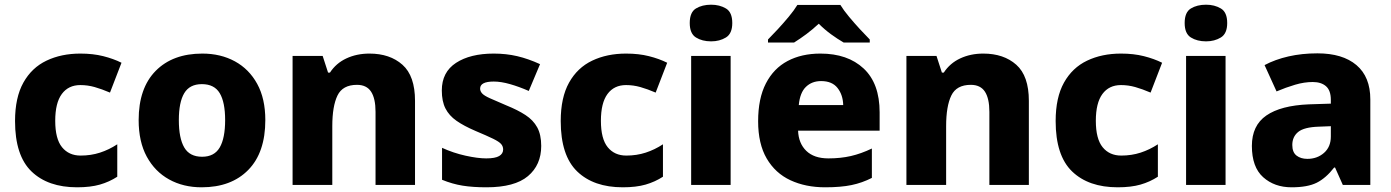

<svg xmlns="http://www.w3.org/2000/svg" viewBox="-20 -787 5921 817"><path d="M308 10Q184 10 114 -57.5Q44 -125 44 -272Q44 -372 79.5 -435.5Q115 -499 178 -529Q241 -559 322 -559Q376 -559 419.5 -548Q463 -537 497 -520L448 -393Q413 -408 383 -416.5Q353 -425 322 -425Q271 -425 243 -387Q215 -349 215 -273Q215 -196 244 -160.5Q273 -125 323 -125Q367 -125 405.5 -137.5Q444 -150 479 -173V-35Q445 -13 405 -1.5Q365 10 308 10Z M1109 -276Q1109 -138 1036.5 -64Q964 10 838 10Q760 10 699.5 -23.5Q639 -57 604.5 -120.5Q570 -184 570 -276Q570 -412 642.5 -485.5Q715 -559 841 -559Q919 -559 979.5 -526Q1040 -493 1074.5 -430Q1109 -367 1109 -276ZM741 -276Q741 -199 764 -159.5Q787 -120 840 -120Q892 -120 915 -159.5Q938 -199 938 -276Q938 -352 915 -390.5Q892 -429 839 -429Q787 -429 764 -390.5Q741 -352 741 -276Z M1552 -559Q1639 -559 1692.5 -511.5Q1746 -464 1746 -358V0H1578V-311Q1578 -368 1559 -397Q1540 -426 1499 -426Q1438 -426 1416 -380.5Q1394 -335 1394 -250V0H1225V-549H1353L1376 -478H1384Q1410 -518 1454 -538.5Q1498 -559 1552 -559Z M2283 -166Q2283 -85 2226.5 -37.5Q2170 10 2050 10Q1992 10 1948.5 3Q1905 -4 1861 -22V-158Q1909 -136 1961 -124.5Q2013 -113 2049 -113Q2087 -113 2104 -123Q2121 -133 2121 -151Q2121 -164 2112.5 -174Q2104 -184 2078.5 -196.5Q2053 -209 2003 -230Q1954 -251 1922.5 -273Q1891 -295 1875.5 -325.5Q1860 -356 1860 -402Q1860 -480 1920.5 -519.5Q1981 -559 2081 -559Q2134 -559 2181 -548Q2228 -537 2278 -514L2230 -400Q2189 -418 2150.5 -429Q2112 -440 2081 -440Q2023 -440 2023 -410Q2023 -399 2031.5 -389.5Q2040 -380 2064.5 -369Q2089 -358 2136 -338Q2183 -319 2216 -297.5Q2249 -276 2266 -245Q2283 -214 2283 -166Z M2630 10Q2506 10 2436 -57.5Q2366 -125 2366 -272Q2366 -372 2401.5 -435.5Q2437 -499 2500 -529Q2563 -559 2644 -559Q2698 -559 2741.5 -548Q2785 -537 2819 -520L2770 -393Q2735 -408 2705 -416.5Q2675 -425 2644 -425Q2593 -425 2565 -387Q2537 -349 2537 -273Q2537 -196 2566 -160.5Q2595 -125 2645 -125Q2689 -125 2727.5 -137.5Q2766 -150 2801 -173V-35Q2767 -13 2727 -1.5Q2687 10 2630 10Z M3006 -767Q3042 -767 3069 -751Q3096 -735 3096 -689Q3096 -644 3069 -627.5Q3042 -611 3006 -611Q2968 -611 2941.5 -627.5Q2915 -644 2915 -689Q2915 -735 2941.5 -751Q2968 -767 3006 -767ZM3089 -549V0H2921V-549Z M3471 -559Q3587 -559 3655 -495.5Q3723 -432 3723 -309V-231H3376Q3378 -177 3411 -145Q3444 -113 3505 -113Q3557 -113 3600.5 -123Q3644 -133 3690 -155V-30Q3649 -9 3603.5 0.5Q3558 10 3491 10Q3408 10 3343.5 -20Q3279 -50 3242.5 -112.5Q3206 -175 3206 -271Q3206 -368 3239 -432Q3272 -496 3331.5 -527.5Q3391 -559 3471 -559ZM3474 -442Q3435 -442 3409.5 -417.5Q3384 -393 3379 -340H3568Q3567 -383 3544 -412.5Q3521 -442 3474 -442ZM3556 -766Q3570 -743 3593 -715.5Q3616 -688 3639.5 -662.5Q3663 -637 3681 -619V-606H3570Q3544 -621 3516.5 -641Q3489 -661 3464 -686Q3437 -661 3411.5 -642Q3386 -623 3359 -606H3248V-619Q3267 -638 3290.5 -663.5Q3314 -689 3336.5 -716Q3359 -743 3373 -766Z M4164 -559Q4251 -559 4304.5 -511.5Q4358 -464 4358 -358V0H4190V-311Q4190 -368 4171 -397Q4152 -426 4111 -426Q4050 -426 4028 -380.5Q4006 -335 4006 -250V0H3837V-549H3965L3988 -478H3996Q4022 -518 4066 -538.5Q4110 -559 4164 -559Z M4736 10Q4612 10 4542 -57.5Q4472 -125 4472 -272Q4472 -372 4507.5 -435.5Q4543 -499 4606 -529Q4669 -559 4750 -559Q4804 -559 4847.5 -548Q4891 -537 4925 -520L4876 -393Q4841 -408 4811 -416.5Q4781 -425 4750 -425Q4699 -425 4671 -387Q4643 -349 4643 -273Q4643 -196 4672 -160.5Q4701 -125 4751 -125Q4795 -125 4833.5 -137.5Q4872 -150 4907 -173V-35Q4873 -13 4833 -1.5Q4793 10 4736 10Z M5112 -767Q5148 -767 5175 -751Q5202 -735 5202 -689Q5202 -644 5175 -627.5Q5148 -611 5112 -611Q5074 -611 5047.5 -627.5Q5021 -644 5021 -689Q5021 -735 5047.5 -751Q5074 -767 5112 -767ZM5195 -549V0H5027V-549Z M5586 -560Q5693 -560 5752 -510Q5811 -460 5811 -364V0H5694L5661 -74H5657Q5622 -29 5583 -9.5Q5544 10 5476 10Q5403 10 5355 -33Q5307 -76 5307 -166Q5307 -253 5368.5 -295.5Q5430 -338 5549 -343L5643 -346V-362Q5643 -402 5622.5 -420Q5602 -438 5566 -438Q5530 -438 5491 -426.5Q5452 -415 5412 -398L5361 -510Q5406 -534 5463 -547Q5520 -560 5586 -560ZM5592 -248Q5529 -246 5504 -225.5Q5479 -205 5479 -170Q5479 -139 5497 -125Q5515 -111 5543 -111Q5585 -111 5614 -136.5Q5643 -162 5643 -206V-250Z"/></svg>

Font: Noto Sans Kannada ExtraBold
Style: Regular
Weight: 800
Designer: Jelle Bosma - Monotype Design Team
Foundry: Monotype Imaging Inc.
Version: Version 2.005; ttfautohint (v1.8.4.7-5d5b)